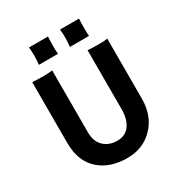

<svg xmlns="http://www.w3.org/2000/svg" viewBox="-195 -974 1058 1125"><g transform="rotate(-30 334.0 -412.0)"><path d="M454.1 -651.9Q484.4 -649.4 504.4 -649.4H544.9Q565.4 -649.4 587.9 -653.3V-249.5Q587.9 -129.4 515.1 -56.6Q446.3 12.2 342.3 12.2Q228.5 12.2 158.2 -46.9Q79.6 -113.3 79.6 -238.3V-651.9Q120.1 -649.4 156 -649.4Q191.9 -649.4 215.3 -653.3V-231.9Q215.3 -170.4 252.9 -136.2Q288.1 -105 340.8 -105Q418.9 -105 444.8 -185.1Q454.1 -213.9 454.1 -256.3ZM503.4 -837.4Q501.5 -813 501.5 -775.1Q501.5 -737.3 503.4 -720.2H374Q377.9 -750.5 377.9 -780Q377.9 -809.6 375 -837.4ZM293.5 -837.4Q291.5 -813 291.5 -775.1Q291.5 -737.3 293.5 -720.2H164.1Q168 -750.5 168 -780Q168 -809.6 165 -837.4Z"/></g></svg>

Font: Hammersmith One
Style: Regular
Weight: 400
Designer: Nicole Fally
Foundry: Nicole Fally
Version: Version 1.003